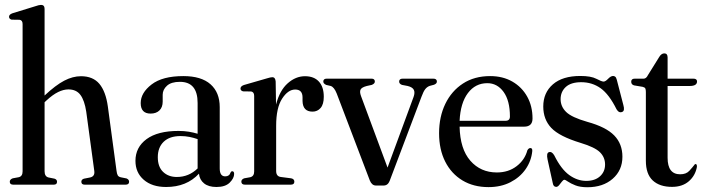

<svg xmlns="http://www.w3.org/2000/svg" viewBox="-20 -756 2882 786"><path d="M162.5 -719.5V-365Q208 -407.5 243 -425.8Q278 -444 311.5 -444Q360.5 -444 386.8 -412.8Q413 -381.5 421.5 -320L457 -57Q458.5 -44.5 462 -38.2Q465.5 -32 475.5 -30L498 -25.5Q508.5 -21 508.5 -12Q508.5 0 494 0H327Q313 0 313 -12Q313 -21 323.5 -24.5L349 -29.5Q369 -34 366 -56L333 -299Q326 -345 309.2 -367.5Q292.5 -390 260 -390Q240 -390 218 -379.2Q196 -368.5 170 -344.5L162.5 -337.5V-55Q162.5 -33.5 178.5 -29.5L203.5 -24.5Q213.5 -21 213.5 -12Q213.5 0 200 0H34.5Q20 0 20 -12Q20 -21.5 32 -26L56.5 -30.5Q72.5 -34 72.5 -54.5V-657.5Q72.5 -673 60.5 -675L27.5 -675.5Q17 -678.5 17 -687.5Q17 -696.5 30.5 -701.5L123 -730Q140 -736 148 -736Q162.5 -736 162.5 -719.5Z M534.5 -97.5Q534.5 -153 580 -186.5Q625.5 -220 711 -220Q733.5 -220 753 -216.8Q772.5 -213.5 789 -208.5V-334.5Q789 -421 716.5 -421Q681 -421 663.5 -405Q646 -389 646 -368V-340Q646 -317 632.8 -304Q619.5 -291 596.5 -291Q556 -291 556 -334Q556 -376 600.5 -410.2Q645 -444.5 730.5 -444.5Q804 -444.5 841.8 -411Q879.5 -377.5 879.5 -317.5V-66.5Q879.5 -34 902 -34Q919 -34 924 -50Q926.5 -55 930.5 -55Q938.5 -55 938.5 -44Q938.5 -26.5 920.5 -8.5Q902.5 9.5 866 9.5Q834 9.5 815.5 -5.2Q797 -20 794.5 -45Q744 9.5 660 9.5Q602.5 9.5 568.5 -20Q534.5 -49.5 534.5 -97.5ZM626 -112.5Q626 -73 647.8 -52.2Q669.5 -31.5 704 -31.5Q753 -31.5 789 -66.5V-186.5Q773 -192 755.8 -195.5Q738.5 -199 719 -199Q674.5 -199 650.2 -175.8Q626 -152.5 626 -112.5Z M1108.5 -422.5 1110 -328Q1125 -386 1157.8 -415Q1190.5 -444 1228.5 -444Q1265.5 -444 1285.5 -422Q1305.5 -400 1305.5 -360Q1305.5 -329 1292.5 -314Q1279.5 -299 1259.5 -299Q1219.5 -299 1218.5 -342.5V-357Q1218.5 -389.5 1188.5 -389.5Q1159 -389.5 1134.8 -352Q1110.5 -314.5 1110.5 -241V-56Q1110.5 -34 1129.5 -31.5L1172 -26Q1185 -23.5 1185 -12Q1185 0 1170 0H983Q968 0 968 -12.5Q968 -21.5 979.5 -26L1004.5 -30.5Q1020.5 -34.5 1020.5 -54V-363.5Q1020.5 -379 1008.5 -381.5L975 -382Q964.5 -385 964.5 -393.5Q964.5 -403 978.5 -408L1072 -435Q1088 -440 1095 -440Q1107 -440 1108.5 -422.5Z M1550.5 3.5H1519Q1502.5 3.5 1494 -17L1358.5 -373Q1348 -399.5 1334 -404L1315 -408.5Q1303.5 -414 1303.5 -422Q1303.5 -434 1317.5 -434H1501Q1514.5 -434 1514.5 -422Q1514.5 -413.5 1502 -408.5L1481.5 -404Q1460.5 -398.5 1456 -389.2Q1451.5 -380 1458 -362.5L1566.5 -70L1673 -359Q1679.5 -377 1674.2 -388Q1669 -399 1649 -404L1625.5 -408.5Q1614 -413 1614 -422Q1614 -434 1628.5 -434H1754Q1768.5 -434 1768.5 -422Q1768.5 -413.5 1756.5 -409L1739.5 -404.5Q1729 -401 1721.2 -391.5Q1713.5 -382 1705.5 -360L1575 -15Q1567.5 3.5 1550.5 3.5Z M2160 -271Q2160 -237.5 2125.5 -237.5H1861.5Q1863.5 -146 1905.5 -98Q1947.5 -50 2014 -50Q2061.5 -50 2095 -75.8Q2128.5 -101.5 2139 -141Q2144.5 -150 2151 -150Q2160 -150 2159 -137.5Q2155 -97 2131.8 -63.5Q2108.5 -30 2069.5 -10Q2030.5 10 1980 10Q1918.5 10 1873 -17.5Q1827.5 -45 1802.5 -94.5Q1777.5 -144 1777.5 -210.5Q1777.5 -278 1803 -330.8Q1828.5 -383.5 1875.2 -414Q1922 -444.5 1986.5 -444.5Q2038.5 -444.5 2077.5 -422Q2116.5 -399.5 2138.2 -360.5Q2160 -321.5 2160 -271ZM1975 -415.5Q1926 -415.5 1895.5 -375Q1865 -334.5 1861.5 -261.5H2049.5Q2067.5 -261.5 2067.5 -279Q2067.5 -344 2041.5 -379.8Q2015.5 -415.5 1975 -415.5Z M2380 -15.5Q2415.5 -15.5 2436.2 -34.2Q2457 -53 2457 -82.5Q2457 -112 2436 -132.8Q2415 -153.5 2357 -171Q2270 -197.5 2237 -232.2Q2204 -267 2204 -320Q2204 -376.5 2243.5 -410.8Q2283 -445 2355.5 -445Q2399.5 -445 2421.2 -433.5Q2443 -422 2451 -422Q2458.5 -422 2469.5 -433.5Q2480.5 -445 2490 -445Q2494.5 -445 2498.5 -442Q2502.5 -439 2505 -429.5L2532 -325.5Q2538.5 -302.5 2527.5 -298Q2514 -292 2504 -308.5Q2473.5 -370 2438.8 -394.8Q2404 -419.5 2359.5 -419.5Q2317.5 -419.5 2296.2 -400Q2275 -380.5 2275 -350Q2275 -320 2297.5 -297.8Q2320 -275.5 2385 -257Q2461 -236 2494.5 -201.5Q2528 -167 2528 -114.5Q2528 -59 2488.2 -24.2Q2448.5 10.5 2384.5 10.5Q2355 10.5 2335.5 2.8Q2316 -5 2305.2 -12.5Q2294.5 -20 2290.5 -20Q2286 -20 2280.5 -12.8Q2275 -5.5 2269 1.8Q2263 9 2257 9Q2245.5 9 2243 -6L2221.5 -103.5Q2216 -129.5 2227 -133Q2239 -137 2249 -120Q2277 -63.5 2310.2 -39.5Q2343.5 -15.5 2380 -15.5Z M2611 -400.5 2575.5 -406.5Q2564 -410 2564 -421.5Q2564 -434 2578.5 -434H2615Q2625.5 -434 2632.5 -448.5L2678.5 -522.5Q2687.5 -537.5 2699.5 -537.5Q2713 -537.5 2713 -521V-434H2818.5Q2833.5 -434 2833.5 -422.5Q2833.5 -404 2803.5 -404H2713V-110Q2713 -42.5 2764.5 -42.5Q2789 -42.5 2802 -56.8Q2815 -71 2825 -84Q2833.5 -87 2833 -73Q2826.5 -37 2800 -14Q2773.5 9 2731 9Q2680.5 9 2652.2 -17.2Q2624 -43.5 2624 -98V-379.5Q2624 -389 2621.8 -393.8Q2619.5 -398.5 2611 -400.5Z"/></svg>

Font: Fraunces 144pt Soft
Style: Regular
Weight: 400
Version: Version 1.000;[0bf87f6ff]